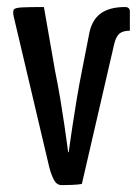

<svg xmlns="http://www.w3.org/2000/svg" viewBox="-20 -520 395 546"><path d="M155.7 6.4Q141.5 6.4 133.8 -7.7Q126.1 -21.9 120.4 -43.2L18.5 -475.1Q16.2 -487.9 19.3 -492.8Q22.4 -497.7 41.3 -498.9Q60.2 -500 104.9 -500L136.6 -318.4Q144.5 -279.7 151.4 -239Q158.2 -198.2 163.2 -163.7Q168.2 -129.2 171 -108.1Q173.8 -87.1 173.8 -87.1H175.4Q175.4 -87.1 178.3 -108.1Q181.2 -129.2 186.4 -163.7Q191.5 -198.2 198.4 -239.1Q205.2 -280.1 213.1 -319.1L232.6 -418.8Q239.3 -460.8 264.6 -480.4Q289.8 -500 335.6 -500Q349.3 -500 349.3 -486.9V-432.7Q330.3 -432.7 320.2 -424.9Q310.2 -417.1 304.8 -395L212.8 3.2Q201.8 5.1 183.9 5.8Q166.1 6.4 155.7 6.4Z"/></svg>

Font: Yanone Kaffeesatz ExtraLight
Style: Regular
Weight: 200
Designer: Yanone (Cyrillic: Daniel Pouzeot, Huerta Tipografica, and Cyreal)
Foundry: Yanone
Version: Version 2.003